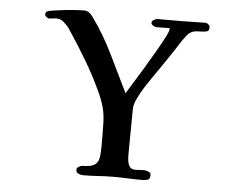

<svg xmlns="http://www.w3.org/2000/svg" viewBox="-53 -820 1106 886"><g transform="rotate(5 500.0 -377.0)"><path d="M885 -728Q885 -736 878 -742Q871 -748 863 -748Q834 -748 804.5 -747Q775 -746 746 -746H643Q636 -746 626 -740.5Q616 -735 616 -726Q616 -719 625.5 -713.5Q635 -708 642 -708Q656 -708 670.5 -708.5Q685 -709 699 -709Q702 -709 702 -705Q702 -695 686.5 -665Q671 -635 647.5 -594.5Q624 -554 599 -512.5Q574 -471 553.5 -438.5Q533 -406 525 -392Q483 -478 440.5 -565.5Q398 -653 342 -731Q333 -743 323.5 -749.5Q314 -756 299 -756Q290 -756 264.5 -754.5Q239 -753 209 -749.5Q179 -746 155.5 -742.5Q132 -739 128 -734Q124 -730 124 -723Q124 -717 130.5 -711Q137 -705 143 -705Q151 -705 159.5 -706.5Q168 -708 176 -708Q190 -708 200 -703Q210 -698 220 -687Q229 -679 236 -669.5Q243 -660 249 -650Q290 -588 328 -524Q366 -460 397 -393Q415 -355 424.5 -322Q434 -289 435 -247Q436 -219 436 -190.5Q436 -162 436 -133Q436 -102 431.5 -81.5Q427 -61 410.5 -51Q394 -41 358 -41Q351 -41 340.5 -35.5Q330 -30 330 -21Q330 -8 341.5 -3Q353 2 363 2Q398 2 433 -0.5Q468 -3 503 -3Q536 -3 569 -1.5Q602 0 635 0Q650 0 661.5 -3.5Q673 -7 673 -26Q673 -36 661 -41Q649 -46 641 -46Q631 -46 621.5 -45Q612 -44 602 -44Q583 -44 575 -55Q567 -66 565 -81.5Q563 -97 563 -111Q563 -164 564 -217Q565 -270 565 -323Q565 -343 579.5 -373Q594 -403 612.5 -431.5Q631 -460 643 -477Q666 -510 688.5 -543Q711 -576 733 -609Q744 -626 754 -642Q764 -658 776 -673Q781 -681 788 -688Q795 -695 803 -699Q813 -704 824 -705Q835 -706 845 -706Q858 -706 871.5 -708.5Q885 -711 885 -728Z"/></g></svg>

Font: UoqMunThenKhung
Style: Regular
Weight: 400
Designer: Font-Kai, 金井和夫, 宇文滿月
Foundry: Kazuo Kanai, Moonlit Owen
Version: Version 1.197